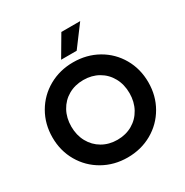

<svg xmlns="http://www.w3.org/2000/svg" viewBox="-210 -1103 1235 1284"><g transform="rotate(-30 407.5 -461.5)"><path d="M37.6 -353.5Q37.6 -457 86.2 -541Q134.8 -625 219.5 -672.9Q304.3 -720.7 407.7 -720.7Q512.2 -720.7 596.7 -672.9Q681.2 -625 729.5 -541Q777.8 -457 777.8 -353.5Q777.8 -250.5 729.5 -166.5Q681.2 -82.5 596.7 -34.4Q512.2 13.7 407.7 13.7Q304.3 13.7 219.5 -34.4Q134.8 -82.5 86.2 -166.5Q37.6 -250.5 37.6 -353.5ZM632.3 -353.5Q632.3 -420.5 603.5 -473Q574.7 -525.4 523.7 -554.7Q472.7 -584 407.7 -584Q342.8 -584 291.7 -554.7Q240.7 -525.4 211.9 -473Q183.1 -420.5 183.1 -353.5Q183.1 -287.2 211.9 -234.7Q240.7 -182.1 291.7 -152.6Q342.8 -123 407.7 -123Q472.7 -123 523.7 -152.6Q574.7 -182.1 603.5 -234.7Q632.3 -287.2 632.3 -353.5ZM587.4 -935.5H441.9L347.7 -775.4H467.8Z"/></g></svg>

Font: Wanted Sans Variable
Style: Regular
Weight: 400
Designer: Original Design by Kil Hyung-jin and Kang Hanbin, Wanted Lab, Inc; Hangeul from Source Han Sans by Jang Soo-young and Ka
Foundry: Wanted Lab, Inc.
Version: Version 1.003;Glyphs 3.2 (3227)